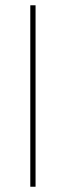

<svg xmlns="http://www.w3.org/2000/svg" viewBox="-20 -710 250 730"><path d="M115.2 -689.9V0H95.2V-689.9Z"/></svg>

Font: Genome Thin
Style: Regular
Weight: 250
Designer: Alfredo Marco Pradil
Version: Version 1.001